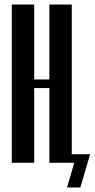

<svg xmlns="http://www.w3.org/2000/svg" viewBox="-20 -719 418 848"><path d="M131 -699V-368H198V-699H297V0H198V-330H131V0H32V-699ZM276 109 308 0H295V-38H378L335 109Z"/></svg>

Font: Moniqa ExtBd Cond Paragraph
Style: Regular
Weight: 800
Width: 3
Designer: Rajesh Rajput
Foundry: Rajesh Rajput
Version: Version 1.000